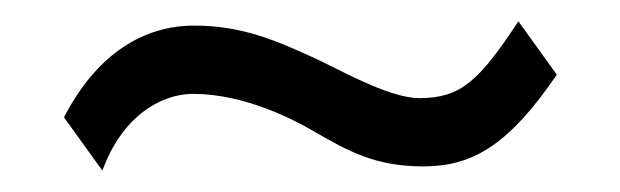

<svg xmlns="http://www.w3.org/2000/svg" viewBox="-20 -343 581 180"><path d="M466 -323C429 -267 412 -251 373 -251C344 -251 294 -280 276 -288C239 -305 207 -319 162 -319C115 -319 71 -293 40 -233L76 -183C94 -233 130 -255 161 -255C210 -255 257 -230 274 -220C307 -201 332 -187 377 -187C423 -187 457 -207 502 -273Z"/></svg>

Font: XITS
Style: Italic
Weight: 400
Italic angle: -16.33°
Designer: MicroPress Inc., with final additions and corrections provided by Coen Hoffman, Elsevier (retired)
Version: Version 1.107